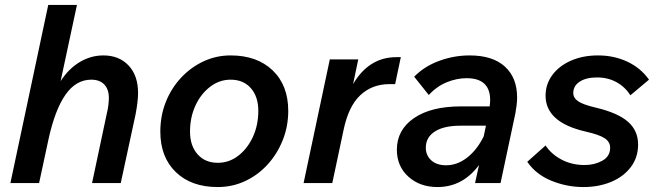

<svg xmlns="http://www.w3.org/2000/svg" viewBox="-20 -740 2651 776"><path d="M22 0 175 -720H291L225 -412Q257 -462 302 -489Q347 -516 398 -516Q461 -516 499.5 -475.5Q538 -435 538 -364Q538 -331 528 -278L468 0H352L411 -278Q416 -298 418 -315.5Q420 -333 420 -344Q420 -379 401.5 -398.5Q383 -418 349 -418Q287 -418 244.5 -357Q202 -296 176 -177L138 0Z M628 -208Q628 -272 650 -327.5Q672 -383 711.5 -425.5Q751 -468 802.5 -492Q854 -516 912 -516Q1019 -516 1082 -455.5Q1145 -395 1145 -292Q1145 -229 1122.5 -173Q1100 -117 1061 -74.5Q1022 -32 970.5 -8Q919 16 860 16Q753 16 690.5 -44.5Q628 -105 628 -208ZM860 -82Q906 -82 943 -110.5Q980 -139 1002 -186.5Q1024 -234 1024 -292Q1024 -349 994 -383.5Q964 -418 912 -418Q867 -418 829.5 -389.5Q792 -361 770 -313.5Q748 -266 748 -208Q748 -151 778.5 -116.5Q809 -82 860 -82Z M1207 0 1313 -500H1428L1407 -400Q1471 -509 1582 -509H1600L1577 -400H1554Q1484 -400 1436 -355Q1388 -310 1368 -212L1323 0Z M1900 0 1916 -73Q1850 16 1748 16Q1677 16 1630.5 -26Q1584 -68 1584 -135Q1584 -215 1653 -262.5Q1722 -310 1843 -310H1959Q1967 -365 1944 -394.5Q1921 -424 1866 -424Q1826 -424 1785.5 -407.5Q1745 -391 1713 -356L1654 -430Q1695 -472 1755 -494Q1815 -516 1878 -516Q1971 -516 2020.5 -471Q2070 -426 2070 -346Q2070 -332 2068 -315Q2066 -298 2063 -282L2003 0ZM1783 -72Q1828 -72 1868 -103Q1908 -134 1935 -189L1944 -232H1841Q1774 -232 1737.5 -208.5Q1701 -185 1701 -143Q1701 -112 1723 -92Q1745 -72 1783 -72Z M2111 -86 2185 -152Q2208 -117 2249.5 -95Q2291 -73 2343 -73Q2383 -73 2414.5 -90.5Q2446 -108 2446 -143Q2446 -167 2423.5 -181.5Q2401 -196 2348 -208Q2265 -227 2225 -263.5Q2185 -300 2185 -353Q2185 -400 2212.5 -437Q2240 -474 2288 -495Q2336 -516 2397 -516Q2462 -516 2516 -490.5Q2570 -465 2603 -418L2528 -355Q2506 -389 2471.5 -408Q2437 -427 2393 -427Q2349 -427 2323 -410Q2297 -393 2297 -364Q2297 -344 2317 -330.5Q2337 -317 2388 -305Q2477 -284 2518 -248Q2559 -212 2559 -156Q2559 -103 2529 -64Q2499 -25 2449 -4.5Q2399 16 2338 16Q2271 16 2208.5 -9.5Q2146 -35 2111 -86Z"/></svg>

Font: Wix Madefor Text SemiBold
Style: Italic
Weight: 600
Italic angle: -12°
Designer: Dalton Maag Ltd
Foundry: Dalton Maag Ltd
Version: Version 3.100